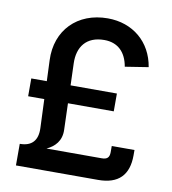

<svg xmlns="http://www.w3.org/2000/svg" viewBox="-83 -810 788 881"><g transform="rotate(10 311.5 -369.0)"><path d="M50.3 -100.6V0H433.1C527.8 0 573.7 -47.4 573.7 -139.2V-164.1H467.8V-135.3C467.8 -110.8 457.5 -100.6 432.6 -100.6H174.8C211.9 -117.7 241.7 -147.5 239.7 -199.7L235.8 -322.3H449.2V-405.3H233.4L230 -507.3C227.5 -583.5 266.1 -637.2 350.1 -637.2C413.6 -637.2 452.1 -598.6 463.4 -532.7L571.8 -549.8C553.2 -664.6 465.3 -737.8 348.6 -737.8C207.5 -737.8 112.8 -641.6 118.7 -502.4L122.6 -405.3H50.3V-322.3H125.5L130.9 -188.5C133.3 -130.9 106.4 -100.6 50.3 -100.6Z"/></g></svg>

Font: Raveo Medium
Style: Regular
Weight: 500
Designer: Jakub Foglar, Rasmus Andersson (Inter)
Foundry: Jakubfoglar.com
Version: Version 1.100;Glyphs 3.2.3 (3260)